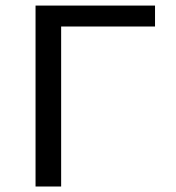

<svg xmlns="http://www.w3.org/2000/svg" viewBox="-20 -679 640 699"><path d="M202.6 0H109.4V-658.7H544.4V-582.5H202.6Z"/></svg>

Font: Liberation Mono
Style: Regular
Weight: 400
Monospace: yes
Designer: Steve Matteson
Foundry: Ascender Corporation
Version: Version 2.1.5